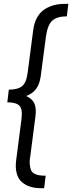

<svg xmlns="http://www.w3.org/2000/svg" viewBox="-20 -860 376 1000"><path d="M335.9 -839.8 328.1 -774.9Q276.9 -774.9 252.2 -752.4Q227.5 -730 219.2 -668.9L191.9 -461.9Q186 -420.9 167.7 -396.5Q149.4 -372.1 116.2 -359.9Q146.5 -346.7 158.2 -322.8Q169.9 -298.8 165 -256.8L138.2 -49.8Q133.3 -23.9 135 -5.6Q136.7 12.7 141.1 24.7Q145.5 36.6 156.7 43.2Q168 49.8 182.1 52.5Q196.3 55.2 217.8 55.2L210 120.1H191.9Q162.1 120.1 137.9 112.5Q113.8 105 94.7 89.1Q75.7 73.2 67.4 44.2Q59.1 15.1 64 -23.9L91.8 -238.8Q98.6 -291 81.5 -309.1Q64.5 -327.1 18.1 -327.1L25.9 -393.1Q72.3 -393.1 94.7 -410.9Q117.2 -428.7 124 -481L152.8 -702.1Q157.7 -741.7 173.8 -769.8Q189.9 -797.9 213.6 -812.5Q237.3 -827.1 262.7 -833.5Q288.1 -839.8 317.9 -839.8Z"/></svg>

Font: Cooper Hewitt
Style: Book Italic
Weight: 706
Designer: Village Type and Design LLC
Foundry: Cooper Hewitt Smithsonian Design Museum
Version: 1.000